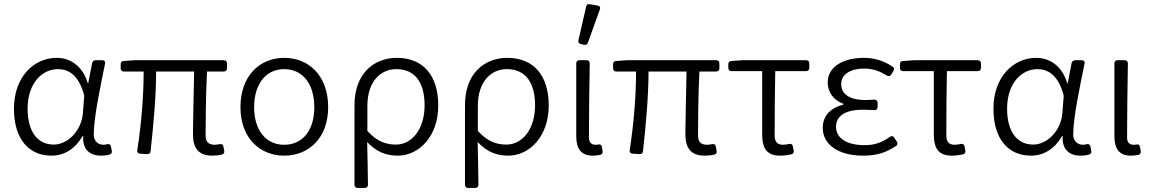

<svg xmlns="http://www.w3.org/2000/svg" viewBox="-20 -757 5683 947"><path d="M48.8 -220.7C48.8 -69.3 124 10.7 233.4 10.7C296.9 10.7 349.6 -21.5 387.7 -85.9H390.6C385.7 -20.5 422.9 10.7 477.5 10.7C495.1 10.7 509.8 8.8 521.5 4.9C530.3 2 533.2 -4.9 531.2 -13.7L527.3 -34.2C525.4 -43.9 518.6 -47.9 508.8 -45.9C502.9 -43.9 496.1 -43 490.2 -43C463.9 -43 442.4 -61.5 442.4 -92.8C442.4 -175.8 473.6 -322.3 498 -442.4C501 -453.1 495.1 -460 484.4 -460H452.1C443.4 -460 436.5 -455.1 434.6 -446.3L415 -345.7H413.1C386.7 -436.5 321.3 -471.7 259.8 -471.7C148.4 -471.7 48.8 -378.9 48.8 -220.7ZM388.7 -196.3C380.9 -112.3 314.5 -43.9 245.1 -43.9C164.1 -43.9 116.2 -109.4 116.2 -220.7C116.2 -348.6 189.5 -416 265.6 -416C311.5 -416 367.2 -394.5 395.5 -285.2Z M931.6 -95.7C931.6 -25.4 960 10.7 1027.3 10.7C1045.9 10.7 1060.5 8.8 1073.2 5.9C1083 3.9 1087.9 -2.9 1085.9 -12.7L1082 -34.2C1080.1 -44.9 1073.2 -47.9 1062.5 -45.9C1052.7 -43.9 1044.9 -43 1039.1 -43C1007.8 -43 994.1 -57.6 994.1 -89.8C994.1 -138.7 995.1 -294.9 1001 -404.3H1084C1093.8 -404.3 1099.6 -410.2 1099.6 -419.9V-444.3C1099.6 -454.1 1093.8 -460 1084 -460H643.6L589.8 -456.1C580.1 -455.1 575.2 -450.2 575.2 -440.4V-419.9C575.2 -410.2 581.1 -404.3 590.8 -404.3H688.5C688.5 -281.2 676.8 -142.6 657.2 -16.6C655.3 -5.9 661.1 0 670.9 1L705.1 2.9C714.8 3.9 721.7 -1 722.7 -10.7C736.3 -137.7 750 -277.3 750 -404.3H937.5C935.5 -298.8 931.6 -146.5 931.6 -95.7Z M1166 -228.5C1166 -76.2 1261.7 10.7 1381.8 10.7C1502.9 10.7 1598.6 -76.2 1598.6 -228.5C1598.6 -383.8 1502.9 -471.7 1381.8 -471.7C1261.7 -471.7 1166 -383.8 1166 -228.5ZM1530.3 -228.5C1530.3 -116.2 1474.6 -43 1381.8 -43C1290 -43 1233.4 -116.2 1233.4 -228.5C1233.4 -340.8 1290 -416 1381.8 -416C1474.6 -416 1530.3 -340.8 1530.3 -228.5Z M1728.5 -238.3V154.3C1728.5 164.1 1734.4 169.9 1744.1 169.9H1779.3C1789.1 169.9 1794.9 164.1 1794.9 154.3C1793.9 78.1 1793 23.4 1791 -56.6C1837.9 -5.9 1887.7 10.7 1942.4 10.7C2043.9 10.7 2141.6 -81.1 2141.6 -237.3C2141.6 -380.9 2070.3 -471.7 1937.5 -471.7C1824.2 -471.7 1728.5 -394.5 1728.5 -238.3ZM2074.2 -237.3C2074.2 -119.1 2010.7 -43.9 1933.6 -43.9C1888.7 -43.9 1841.8 -55.7 1792 -111.3V-234.4C1792 -357.4 1859.4 -416 1934.6 -416C2033.2 -416 2074.2 -341.8 2074.2 -237.3Z M2273.4 -238.3V154.3C2273.4 164.1 2279.3 169.9 2289.1 169.9H2324.2C2334 169.9 2339.8 164.1 2339.8 154.3C2338.9 78.1 2337.9 23.4 2335.9 -56.6C2382.8 -5.9 2432.6 10.7 2487.3 10.7C2588.9 10.7 2686.5 -81.1 2686.5 -237.3C2686.5 -380.9 2615.2 -471.7 2482.4 -471.7C2369.1 -471.7 2273.4 -394.5 2273.4 -238.3ZM2619.1 -237.3C2619.1 -119.1 2555.7 -43.9 2478.5 -43.9C2433.6 -43.9 2386.7 -55.7 2336.9 -111.3V-234.4C2336.9 -357.4 2404.3 -416 2479.5 -416C2578.1 -416 2619.1 -341.8 2619.1 -237.3Z M2871.1 -724.6 2833 -558.6C2831.1 -547.9 2835 -542 2844.7 -540L2860.4 -536.1C2869.1 -534.2 2877 -537.1 2879.9 -546.9L2938.5 -710C2942.4 -720.7 2938.5 -727.5 2927.7 -729.5L2888.7 -736.3C2878.9 -738.3 2873 -734.4 2871.1 -724.6ZM2822.3 -85C2822.3 -22.5 2846.7 10.7 2903.3 10.7C2918.9 10.7 2930.7 8.8 2941.4 6.8C2950.2 3.9 2954.1 -3.9 2952.1 -12.7L2948.2 -33.2C2946.3 -43 2939.5 -46.9 2929.7 -43.9C2924.8 -43 2920.9 -43 2917 -43C2896.5 -43 2884.8 -54.7 2884.8 -79.1C2884.8 -192.4 2886.7 -321.3 2888.7 -444.3C2888.7 -454.1 2882.8 -460 2873 -460H2837.9C2828.1 -460 2822.3 -454.1 2822.3 -444.3Z M3360.4 -95.7C3360.4 -25.4 3388.7 10.7 3456.1 10.7C3474.6 10.7 3489.3 8.8 3502 5.9C3511.7 3.9 3516.6 -2.9 3514.6 -12.7L3510.7 -34.2C3508.8 -44.9 3502 -47.9 3491.2 -45.9C3481.4 -43.9 3473.6 -43 3467.8 -43C3436.5 -43 3422.9 -57.6 3422.9 -89.8C3422.9 -138.7 3423.8 -294.9 3429.7 -404.3H3512.7C3522.5 -404.3 3528.3 -410.2 3528.3 -419.9V-444.3C3528.3 -454.1 3522.5 -460 3512.7 -460H3072.3L3018.6 -456.1C3008.8 -455.1 3003.9 -450.2 3003.9 -440.4V-419.9C3003.9 -410.2 3009.8 -404.3 3019.5 -404.3H3117.2C3117.2 -281.2 3105.5 -142.6 3085.9 -16.6C3084 -5.9 3089.8 0 3099.6 1L3133.8 2.9C3143.6 3.9 3150.4 -1 3151.4 -10.7C3165 -137.7 3178.7 -277.3 3178.7 -404.3H3366.2C3364.3 -298.8 3360.4 -146.5 3360.4 -95.7Z M3739.3 -95.7C3739.3 -25.4 3761.7 10.7 3828.1 10.7C3848.6 10.7 3868.2 7.8 3883.8 3.9C3892.6 2 3896.5 -5.9 3894.5 -14.6L3890.6 -35.2C3888.7 -45.9 3881.8 -48.8 3872.1 -46.9C3861.3 -44.9 3851.6 -43 3841.8 -43C3813.5 -43 3800.8 -57.6 3800.8 -89.8C3800.8 -189.5 3801.8 -296.9 3803.7 -406.2H3956.1C3965.8 -406.2 3971.7 -412.1 3971.7 -421.9V-444.3C3971.7 -454.1 3965.8 -460 3956.1 -460H3640.6L3586.9 -456.1C3577.1 -455.1 3572.3 -450.2 3572.3 -440.4V-421.9C3572.3 -412.1 3578.1 -406.2 3587.9 -406.2H3739.3Z M4038.1 -126C4038.1 -42 4118.2 10.7 4236.3 10.7C4300.8 10.7 4346.7 -2 4399.4 -37.1C4408.2 -43 4408.2 -50.8 4403.3 -58.6L4390.6 -78.1C4384.8 -86.9 4377 -87.9 4369.1 -82C4327.1 -51.8 4290 -41 4244.1 -41C4157.2 -41 4103.5 -75.2 4103.5 -131.8C4103.5 -184.6 4148.4 -215.8 4235.4 -215.8C4253.9 -215.8 4271.5 -214.8 4292 -213.9C4302.7 -212.9 4308.6 -219.7 4308.6 -229.5V-250C4308.6 -259.8 4302.7 -265.6 4292 -265.6C4276.4 -264.6 4264.6 -263.7 4250 -263.7C4164.1 -263.7 4128.9 -296.9 4128.9 -341.8C4128.9 -393.6 4179.7 -418.9 4242.2 -418.9C4284.2 -418.9 4319.3 -406.2 4353.5 -384.8C4362.3 -378.9 4371.1 -380.9 4376 -389.6L4386.7 -407.2C4391.6 -416 4390.6 -422.9 4381.8 -428.7C4340.8 -456.1 4293.9 -471.7 4241.2 -471.7C4144.5 -471.7 4062.5 -431.6 4062.5 -349.6C4062.5 -304.7 4089.8 -262.7 4139.6 -245.1V-241.2C4085.9 -227.5 4038.1 -193.4 4038.1 -126Z M4585.9 -95.7C4585.9 -25.4 4608.4 10.7 4674.8 10.7C4695.3 10.7 4714.8 7.8 4730.5 3.9C4739.3 2 4743.2 -5.9 4741.2 -14.6L4737.3 -35.2C4735.4 -45.9 4728.5 -48.8 4718.8 -46.9C4708 -44.9 4698.2 -43 4688.5 -43C4660.2 -43 4647.5 -57.6 4647.5 -89.8C4647.5 -189.5 4648.4 -296.9 4650.4 -406.2H4802.7C4812.5 -406.2 4818.4 -412.1 4818.4 -421.9V-444.3C4818.4 -454.1 4812.5 -460 4802.7 -460H4487.3L4433.6 -456.1C4423.8 -455.1 4418.9 -450.2 4418.9 -440.4V-421.9C4418.9 -412.1 4424.8 -406.2 4434.6 -406.2H4585.9Z M4879.9 -220.7C4879.9 -69.3 4955.1 10.7 5064.5 10.7C5127.9 10.7 5180.7 -21.5 5218.8 -85.9H5221.7C5216.8 -20.5 5253.9 10.7 5308.6 10.7C5326.2 10.7 5340.8 8.8 5352.5 4.9C5361.3 2 5364.3 -4.9 5362.3 -13.7L5358.4 -34.2C5356.4 -43.9 5349.6 -47.9 5339.8 -45.9C5334 -43.9 5327.1 -43 5321.3 -43C5294.9 -43 5273.4 -61.5 5273.4 -92.8C5273.4 -175.8 5304.7 -322.3 5329.1 -442.4C5332 -453.1 5326.2 -460 5315.4 -460H5283.2C5274.4 -460 5267.6 -455.1 5265.6 -446.3L5246.1 -345.7H5244.1C5217.8 -436.5 5152.3 -471.7 5090.8 -471.7C4979.5 -471.7 4879.9 -378.9 4879.9 -220.7ZM5219.7 -196.3C5211.9 -112.3 5145.5 -43.9 5076.2 -43.9C4995.1 -43.9 4947.3 -109.4 4947.3 -220.7C4947.3 -348.6 5020.5 -416 5096.7 -416C5142.6 -416 5198.2 -394.5 5226.6 -285.2Z M5476.6 -85C5476.6 -22.5 5501 10.7 5557.6 10.7C5573.2 10.7 5585 8.8 5595.7 6.8C5604.5 3.9 5608.4 -3.9 5606.4 -12.7L5602.5 -33.2C5600.6 -43 5593.8 -46.9 5584 -43.9C5579.1 -43 5575.2 -43 5571.3 -43C5550.8 -43 5539.1 -54.7 5539.1 -79.1C5539.1 -192.4 5541 -321.3 5543 -444.3C5543 -454.1 5537.1 -460 5527.3 -460H5492.2C5482.4 -460 5476.6 -454.1 5476.6 -444.3Z"/></svg>

Font: Ed Sans Neue Light
Style: Regular
Weight: 300
Designer: Stephen Hutchings
Version: Version 1.004;PS 001.004;hotconv 1.0.88;makeotf.lib2.5.64775